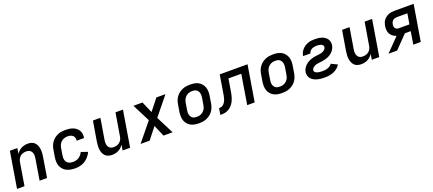

<svg xmlns="http://www.w3.org/2000/svg" viewBox="64 -1564 5873 2607"><g transform="rotate(-20 3000.0 -260.0)"><path d="M27 0 113 -520H221L208 -440Q221 -461 240 -478.5Q259 -496 281 -507Q303 -518 326.5 -523Q350 -528 373 -528Q401 -528 427 -520Q453 -512 471 -493.5Q489 -475 499 -450.5Q509 -426 512.5 -399Q516 -372 514.5 -344Q513 -316 508 -288L461 0H353L403 -303Q405 -319 406 -335.5Q407 -352 404 -367Q401 -382 394 -395.5Q387 -409 375 -418.5Q363 -428 347.5 -432Q332 -436 316 -436Q294 -436 272 -429.5Q250 -423 231.5 -408Q213 -393 203 -372Q193 -351 189 -329L135 0Z M868 8Q835 8 803.5 2.5Q772 -3 744.5 -16.5Q717 -30 696 -53Q675 -76 664 -105Q653 -134 652.5 -166.5Q652 -199 657 -232L674 -332Q678 -359 688 -386Q698 -413 715 -436.5Q732 -460 755.5 -478.5Q779 -497 805.5 -508.5Q832 -520 860 -524Q888 -528 915 -528Q943 -528 970.5 -524.5Q998 -521 1023 -511.5Q1048 -502 1068.5 -486Q1089 -470 1102.5 -447.5Q1116 -425 1120 -397.5Q1124 -370 1119 -342Q1119 -341 1119 -340Q1119 -339 1119 -338H1012Q1012 -339 1012 -339.5Q1012 -340 1012 -340Q1015 -361 1009.5 -380.5Q1004 -400 989.5 -413Q975 -426 955.5 -431Q936 -436 915 -436Q891 -436 867 -428.5Q843 -421 823.5 -404Q804 -387 793.5 -364Q783 -341 779 -317L763 -217Q760 -199 760 -182Q760 -165 764.5 -149Q769 -133 779 -120Q789 -107 803 -99Q817 -91 834 -87.5Q851 -84 868 -84Q890 -84 911.5 -89Q933 -94 952.5 -106.5Q972 -119 987 -137Q1002 -155 1011 -176L1106 -143Q1091 -109 1066 -79Q1041 -49 1008.5 -29Q976 -9 940 -0.5Q904 8 868 8Z M1401 8Q1373 8 1346.5 0Q1320 -8 1302 -26.5Q1284 -45 1274 -69.5Q1264 -94 1260.5 -121Q1257 -148 1259 -176Q1261 -204 1265 -232L1313 -520H1421L1371 -217Q1368 -201 1367.5 -184.5Q1367 -168 1370 -153Q1373 -138 1380 -124.5Q1387 -111 1398.5 -101.5Q1410 -92 1425.5 -88Q1441 -84 1458 -84Q1479 -84 1501.5 -90.5Q1524 -97 1542 -112Q1560 -127 1570.5 -148Q1581 -169 1584 -191L1639 -520H1747L1661 0H1553L1566 -80Q1552 -59 1533.5 -41.5Q1515 -24 1493 -13Q1471 -2 1447.5 3Q1424 8 1401 8Z M1812 0 2028 -265 1898 -520H2029L2100 -356L2230 -520H2361L2146 -255L2275 0H2144L2073 -164L1943 0Z M2656 8Q2624 8 2593 2.5Q2562 -3 2536 -17.5Q2510 -32 2490.5 -55.5Q2471 -79 2462 -107.5Q2453 -136 2452.5 -168Q2452 -200 2457 -232L2474 -332Q2478 -359 2488 -386Q2498 -413 2515.5 -437Q2533 -461 2557 -479Q2581 -497 2607.5 -508.5Q2634 -520 2662 -524Q2690 -528 2717 -528Q2750 -528 2781 -522.5Q2812 -517 2838 -502.5Q2864 -488 2883 -464.5Q2902 -441 2911.5 -412.5Q2921 -384 2921.5 -352Q2922 -320 2916 -288L2900 -188Q2895 -161 2885 -134Q2875 -107 2858 -83Q2841 -59 2817 -41Q2793 -23 2766 -11.5Q2739 0 2711 4Q2683 8 2656 8ZM2657 -84Q2673 -84 2689 -87Q2705 -90 2720.5 -97.5Q2736 -105 2749 -116.5Q2762 -128 2771.5 -142Q2781 -156 2786.5 -171.5Q2792 -187 2794 -203L2811 -303Q2814 -320 2814 -336.5Q2814 -353 2810.5 -368.5Q2807 -384 2798.5 -397.5Q2790 -411 2777.5 -420Q2765 -429 2749 -432.5Q2733 -436 2716 -436Q2701 -436 2684.5 -433Q2668 -430 2653 -422.5Q2638 -415 2624.5 -403.5Q2611 -392 2602 -378Q2593 -364 2587.5 -348.5Q2582 -333 2579 -317L2563 -217Q2560 -200 2559.5 -183.5Q2559 -167 2562.5 -151.5Q2566 -136 2574.5 -122.5Q2583 -109 2595.5 -100Q2608 -91 2624 -87.5Q2640 -84 2657 -84Z M2965 0 2980 -92Q2994 -92 3009 -95.5Q3024 -99 3036.5 -108Q3049 -117 3058.5 -129.5Q3068 -142 3075 -155.5Q3082 -169 3086 -183.5Q3090 -198 3093.5 -212.5Q3097 -227 3099.5 -241Q3102 -255 3104 -270Q3105 -273 3105 -275.5Q3105 -278 3106 -281L3145 -520H3547L3461 0H3353L3423 -428H3238L3211 -266Q3207 -242 3202.5 -217.5Q3198 -193 3190.5 -169Q3183 -145 3172 -121.5Q3161 -98 3144.5 -77Q3128 -56 3107 -39.5Q3086 -23 3062 -13.5Q3038 -4 3013.5 -2Q2989 0 2965 0Z M3856 8Q3824 8 3793 2.5Q3762 -3 3736 -17.5Q3710 -32 3690.5 -55.5Q3671 -79 3662 -107.5Q3653 -136 3652.5 -168Q3652 -200 3657 -232L3674 -332Q3678 -359 3688 -386Q3698 -413 3715.5 -437Q3733 -461 3757 -479Q3781 -497 3807.5 -508.5Q3834 -520 3862 -524Q3890 -528 3917 -528Q3950 -528 3981 -522.5Q4012 -517 4038 -502.5Q4064 -488 4083 -464.5Q4102 -441 4111.5 -412.5Q4121 -384 4121.5 -352Q4122 -320 4116 -288L4100 -188Q4095 -161 4085 -134Q4075 -107 4058 -83Q4041 -59 4017 -41Q3993 -23 3966 -11.5Q3939 0 3911 4Q3883 8 3856 8ZM3857 -84Q3873 -84 3889 -87Q3905 -90 3920.5 -97.5Q3936 -105 3949 -116.5Q3962 -128 3971.5 -142Q3981 -156 3986.5 -171.5Q3992 -187 3994 -203L4011 -303Q4014 -320 4014 -336.5Q4014 -353 4010.5 -368.5Q4007 -384 3998.5 -397.5Q3990 -411 3977.5 -420Q3965 -429 3949 -432.5Q3933 -436 3916 -436Q3901 -436 3884.5 -433Q3868 -430 3853 -422.5Q3838 -415 3824.5 -403.5Q3811 -392 3802 -378Q3793 -364 3787.5 -348.5Q3782 -333 3779 -317L3763 -217Q3760 -200 3759.5 -183.5Q3759 -167 3762.5 -151.5Q3766 -136 3774.5 -122.5Q3783 -109 3795.5 -100Q3808 -91 3824 -87.5Q3840 -84 3857 -84Z M4472 8Q4445 8 4418 5.5Q4391 3 4365.5 -4Q4340 -11 4317.5 -23Q4295 -35 4278.5 -54Q4262 -73 4254.5 -98.5Q4247 -124 4252 -152Q4254 -167 4260.5 -182.5Q4267 -198 4276 -211.5Q4285 -225 4297 -237Q4309 -249 4322.5 -259Q4336 -269 4351 -276.5Q4366 -284 4381 -290Q4396 -296 4411.5 -299.5Q4427 -303 4443 -306Q4459 -309 4474.5 -310.5Q4490 -312 4506 -314Q4522 -316 4537.5 -320Q4553 -324 4567.5 -332Q4582 -340 4594 -353Q4606 -366 4608 -382Q4611 -398 4601 -409.5Q4591 -421 4577 -426.5Q4563 -432 4547.5 -434Q4532 -436 4516 -436Q4499 -436 4481 -433Q4463 -430 4446 -422Q4429 -414 4416 -399Q4403 -384 4400 -366H4294Q4297 -390 4308 -413.5Q4319 -437 4336 -456.5Q4353 -476 4374.5 -490.5Q4396 -505 4420 -513.5Q4444 -522 4468 -525Q4492 -528 4516 -528Q4542 -528 4567 -525.5Q4592 -523 4615.5 -515.5Q4639 -508 4659.5 -495Q4680 -482 4693.5 -463Q4707 -444 4712.5 -419.5Q4718 -395 4714 -369Q4711 -354 4705 -338.5Q4699 -323 4690 -309Q4681 -295 4669.5 -283Q4658 -271 4644.5 -261Q4631 -251 4616 -243.5Q4601 -236 4585.5 -230Q4570 -224 4554.5 -220.5Q4539 -217 4523.5 -214Q4508 -211 4492 -209.5Q4476 -208 4460.5 -206Q4445 -204 4429.5 -200.5Q4414 -197 4399 -189Q4384 -181 4372 -168.5Q4360 -156 4358 -140Q4356 -128 4362 -118Q4368 -108 4378 -102Q4388 -96 4399.5 -92.5Q4411 -89 4423 -87.5Q4435 -86 4447.5 -85Q4460 -84 4472 -84Q4490 -84 4509 -86Q4528 -88 4546.5 -94.5Q4565 -101 4582 -112Q4599 -123 4610 -140L4699 -98Q4683 -69 4656 -47.5Q4629 -26 4598 -13.5Q4567 -1 4535 3.5Q4503 8 4472 8Z M5001 8Q4973 8 4946.5 0Q4920 -8 4902 -26.5Q4884 -45 4874 -69.5Q4864 -94 4860.5 -121Q4857 -148 4859 -176Q4861 -204 4865 -232L4913 -520H5021L4971 -217Q4968 -201 4967.5 -184.5Q4967 -168 4970 -153Q4973 -138 4980 -124.5Q4987 -111 4998.5 -101.5Q5010 -92 5025.5 -88Q5041 -84 5058 -84Q5079 -84 5101.5 -90.5Q5124 -97 5142 -112Q5160 -127 5170.5 -148Q5181 -169 5184 -191L5239 -520H5347L5261 0H5153L5166 -80Q5152 -59 5133.5 -41.5Q5115 -24 5093 -13Q5071 -2 5047.5 3Q5024 8 5001 8Z M5395 0 5581 -191Q5553 -199 5530 -215.5Q5507 -232 5493.5 -257Q5480 -282 5477.5 -311.5Q5475 -341 5480 -372Q5484 -393 5491.5 -414Q5499 -435 5513 -453Q5527 -471 5546 -484.5Q5565 -498 5586 -506Q5607 -514 5628.5 -517Q5650 -520 5671 -520H5947L5861 0H5753L5783 -185H5699L5519 0ZM5642 -277H5798L5823 -428H5671Q5657 -428 5642 -424Q5627 -420 5614.5 -410Q5602 -400 5595 -385.5Q5588 -371 5586 -357Q5583 -342 5584.5 -327Q5586 -312 5593.5 -300.5Q5601 -289 5614 -283Q5627 -277 5642 -277Z"/></g></svg>

Font: Iosevka SS04 Semibold Extended
Style: Italic
Weight: 600
Width: 7
Italic angle: -9°
Monospace: yes
Designer: Belleve Invis
Foundry: Belleve Invis
Version: Version 19.0.0; ttfautohint (v1.8.4)